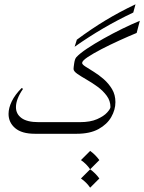

<svg xmlns="http://www.w3.org/2000/svg" viewBox="-20 -618 666 887"><path d="M293 0H141.1Q80.6 0 50 -26.1Q19.5 -52.2 19.5 -91.8Q19.5 -119.1 34.4 -149.9Q49.3 -180.7 80.1 -211.4L86.4 -207.5Q53.7 -160.2 53.7 -123Q53.7 -91.3 79.6 -72.5Q105.5 -53.7 158.2 -53.7H293Q301.8 -53.7 304.4 -44.4Q307.1 -35.2 307.1 -26.9Q307.1 -19 304.9 -9.5Q302.7 0 293 0ZM626 -522 611.3 -465.8Q574.7 -450.7 531.2 -430.9Q487.8 -411.1 448.7 -390.9Q409.7 -370.6 384.5 -353.8Q359.4 -336.9 359.4 -327.1Q359.4 -320.3 375 -310.3Q390.6 -300.3 413.6 -286.1Q436.5 -272 459.2 -252.2Q481.9 -232.4 497.6 -206.3Q513.2 -180.2 513.2 -146Q513.2 -110.8 493.9 -77.1Q474.6 -43.5 435.1 -21.7Q395.5 0 334.5 0H290.5Q283.7 0 279.8 -4.9Q275.9 -9.8 275.9 -26.9Q275.9 -43.9 279.8 -48.8Q283.7 -53.7 290.5 -53.7H349.1Q397.5 -53.7 428.7 -67.6Q460 -81.5 475.1 -98.4Q490.2 -115.2 490.2 -123.5Q490.2 -152.3 473.1 -175.5Q456.1 -198.7 430.7 -217.3Q405.3 -235.8 379.6 -250.5Q354 -265.1 336.9 -277.1Q319.8 -289.1 319.8 -299.3Q319.8 -306.2 322.8 -325.9Q325.7 -345.7 332.5 -353.5Q348.6 -371.1 382.3 -393.6Q416 -416 458.7 -439.9Q501.5 -463.9 545.4 -485.4Q589.4 -506.8 626 -522ZM324.7 -401.9 335 -434.6Q401.9 -484.4 467.3 -523.9Q532.7 -563.5 606 -598.1L595.7 -560.1Q522.5 -525.4 456.5 -486.8Q390.6 -448.2 324.7 -401.9ZM396.5 164.1Q420.9 181.6 439 206.5L396.5 249Q379.9 224.6 354 206.5ZM396.5 79.1Q420.9 96.7 439 121.6L396.5 164.1Q379.9 139.6 354 121.6Z"/></svg>

Font: Lateef ExtraLight
Style: Regular
Weight: 200
Designer: SIL International
Foundry: SIL International
Version: Version 4.200